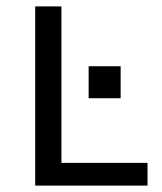

<svg xmlns="http://www.w3.org/2000/svg" viewBox="-20 -580 506 600"><path d="M172 -560V-71H441V0H90V-560ZM257 -273V-373H357V-273Z"/></svg>

Font: Carrois Gothic SC
Style: Regular
Weight: 400
Designer: Ralph du Carrois
Foundry: Ralph du Carrois
Version: Version 1.002